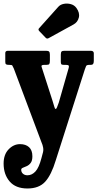

<svg xmlns="http://www.w3.org/2000/svg" viewBox="-34 -810 552 1091"><path d="M-13.5 119.5Q-13.5 68 15 38.5Q43.5 9 80 9Q112 9 131 26.2Q150 43.5 150 78Q150 103.5 140.2 116Q130.5 128.5 118 134Q105.5 139.5 96 143.2Q86.5 147 86.5 154.5Q86.5 168.5 96.5 177.2Q106.5 186 122 186Q147.5 186 167.5 164.2Q187.5 142.5 201.5 88.5L208.5 62Q214 45.5 211.2 29.2Q208.5 13 201.5 -2L44.5 -420.5Q38 -433.5 36 -437.5Q34 -441.5 19 -441.5H16Q4.5 -441.5 0.2 -444.8Q-4 -448 -4 -458.5V-509Q-4 -521.5 12 -521.5H228.5Q240.5 -521.5 245 -516.8Q249.5 -512 249.5 -499V-466.5Q249.5 -451.5 246.2 -446.5Q243 -441.5 230.5 -441.5H218.5Q206.5 -441.5 203.2 -438.2Q200 -435 203.5 -426.5L265 -235.5Q271.5 -215 274.8 -203Q278 -191 282 -191Q286.5 -191 289.8 -200Q293 -209 300 -227L356.5 -424.5Q359 -434 355.8 -437.8Q352.5 -441.5 338.5 -441.5H328Q317 -441.5 314.2 -445.5Q311.5 -449.5 311.5 -459.5V-499Q311.5 -512 315.5 -516.8Q319.5 -521.5 332 -521.5H481Q499 -521.5 499 -507V-464Q499 -453 495.5 -447.2Q492 -441.5 481 -441.5H475Q458 -441.5 455.2 -434.5Q452.5 -427.5 448 -415.5L283 100.5Q258 183.5 223 222.2Q188 261 122 261Q55 261 20.8 221Q-13.5 181 -13.5 119.5ZM225.5 -595.5 189 -633.5Q180.5 -642.5 189 -650.5L296.5 -770.5Q308 -784 328.2 -788Q348.5 -792 368.5 -786.5Q388.5 -781 400 -765Q420.5 -737 414 -710.5Q407.5 -684 384 -671L243 -593.5Q233 -587.5 225.5 -595.5Z"/></svg>

Font: Besley* Condensed
Style: Bold
Weight: 700
Width: 3
Designer: Owen Earl
Foundry: indestructible type*
Version: Version 3.000; ttfautohint (v1.8.3)